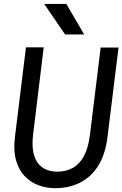

<svg xmlns="http://www.w3.org/2000/svg" viewBox="-20 -976 641 1006"><path d="M269 10Q222.5 10 180.8 -5.8Q139 -21.5 108.2 -54.2Q77.5 -87 63.5 -138.2Q49.5 -189.5 58.5 -260L116 -728H209L153.5 -271.5Q147 -217 154.5 -179.5Q162 -142 180 -119.5Q198 -97 224 -86.8Q250 -76.5 280 -76.5Q325.5 -76.5 361 -96Q396.5 -115.5 419.8 -158.5Q443 -201.5 451.5 -271.5L507.5 -727H601L543.5 -260Q532 -166 493.8 -106.2Q455.5 -46.5 397.8 -18.2Q340 10 269 10ZM321 -795.5 211.5 -955.5H327.5L421 -795.5Z"/></svg>

Font: Spline Sans Mono
Style: Italic
Weight: 400
Italic angle: -4°
Monospace: yes
Designer: Eben Sorkin, Mirko Velimirovic
Foundry: Sorkin Type
Version: Version 1.004